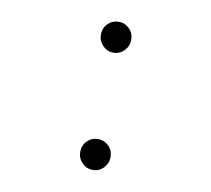

<svg xmlns="http://www.w3.org/2000/svg" viewBox="-64 -581 727 661"><g transform="rotate(10 300.0 -251.0)"><path d="M300 8Q278 8 262.5 -8Q247 -24 247 -46Q247 -69 262.5 -84.5Q278 -100 300 -100Q322 -100 337.5 -84.5Q353 -69 353 -46Q353 -24 337.5 -8Q322 8 300 8ZM300 -402Q278 -402 262.5 -418Q247 -434 247 -456Q247 -479 262.5 -494.5Q278 -510 300 -510Q322 -510 337.5 -494.5Q353 -479 353 -456Q353 -434 337.5 -418Q322 -402 300 -402Z"/></g></svg>

Font: Red Hat Mono VF Light
Style: Regular
Weight: 300
Monospace: yes
Designer: Pentagram, MCKL
Foundry: Pentagram, MCKL
Version: Version 1.023